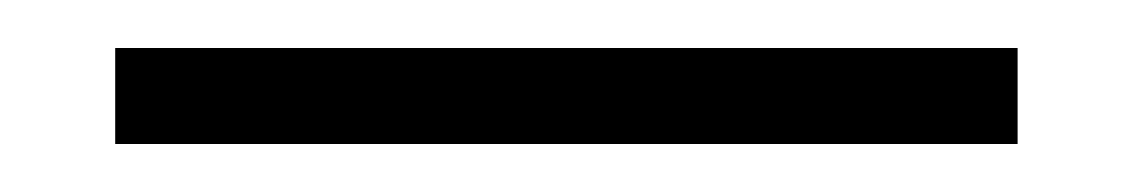

<svg xmlns="http://www.w3.org/2000/svg" viewBox="-20 54 471 80"><path d="M28 114V74H404V114Z"/></svg>

Font: Fira Sans Extra Condensed ExtraLight
Style: Regular
Weight: 275
Width: 1
Designer: Carrois Corporate & Edenspiekermann AG
Foundry: Carrois Corporate GbR & Edenspiekermann AG
Version: Version 4.203